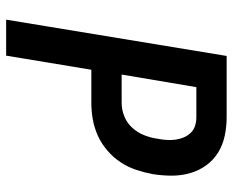

<svg xmlns="http://www.w3.org/2000/svg" viewBox="-88 -688 775 640"><g transform="rotate(90 300.0 -367.5)"><path d="M45 0 166 -735H370Q402 -735 432.5 -728.5Q463 -722 488 -706.5Q513 -691 530.5 -667Q548 -643 556.5 -613.5Q565 -584 565 -552.5Q565 -521 560 -489Q555 -462 546 -434.5Q537 -407 521 -382.5Q505 -358 482 -338Q459 -318 432.5 -306Q406 -294 378.5 -289Q351 -284 324 -284H212L165 0ZM323 -385Q345 -385 367.5 -394Q390 -403 406 -421Q422 -439 430.5 -461Q439 -483 442 -505Q445 -520 446 -535Q447 -550 445 -564.5Q443 -579 437.5 -592Q432 -605 422.5 -615Q413 -625 399.5 -629.5Q386 -634 371 -634H270L228 -385Z"/></g></svg>

Font: Iosevka Aile
Style: Bold Italic
Weight: 700
Italic angle: -9°
Designer: Belleve Invis
Foundry: Belleve Invis
Version: Version 28.0.1; ttfautohint (v1.8.4)